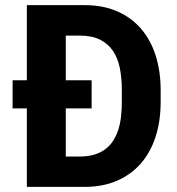

<svg xmlns="http://www.w3.org/2000/svg" viewBox="-20 -731 692 751"><path d="M29.3 -417H85V-710.9H311Q383.8 -710.9 439.5 -686.3Q495.1 -661.6 532.7 -617.4Q570.3 -573.2 589.4 -512Q608.4 -450.7 608.4 -377.9V-332.5Q608.4 -256.3 588.1 -194.8Q567.9 -133.3 529.5 -90.1Q491.2 -46.9 436 -23.4Q380.9 0 311 0H85V-307.1H29.3ZM237.3 -591.8V-417H338.4V-307.1H237.3V-118.7H291.5Q324.7 -118.7 349.9 -126.5Q375 -134.3 393.3 -148.4Q411.6 -162.6 423.8 -182.4Q436 -202.1 443.4 -225.8Q450.7 -249.5 453.6 -276.6Q456.5 -303.7 456.5 -332.5V-378.9Q456.5 -425.8 448.7 -464.8Q440.9 -503.9 421.9 -532Q402.8 -560.1 371.1 -575.9Q339.4 -591.8 291.5 -591.8Z"/></svg>

Font: Ufes Sans ExtraBold
Style: Regular
Weight: 800
Designer: Ricardo Esteves & Filipe Motta
Foundry: ProDesignUfes - Ricardo Esteves, Filipe Motta (This is a derivative work, based on Roboto family, by Christian Robertson
Version: Version 2.0